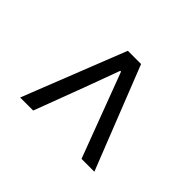

<svg xmlns="http://www.w3.org/2000/svg" viewBox="-92 -816 677 677"><g transform="rotate(45 246.0 -477.5)"><path d="M213 -670H279L431 -285H367L248 -601H244L195 -468L126 -285H61Z"/></g></svg>

Font: Assistant-zap
Style: zap
Weight: 400
Designer: Hebrew By Ben Nathan, Latin by Paul Hunt
Version: Version 2.001